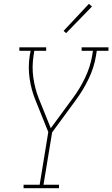

<svg xmlns="http://www.w3.org/2000/svg" viewBox="-20 -982 586 1002"><path d="M103 0V-18H187L232 -293L164 -462Q143 -514 134.5 -572.5Q126 -631 135 -691L140 -717H81V-735H221V-717H159L155 -691Q146 -633 154 -576.5Q162 -520 182 -469L245 -313L361 -471Q398 -521 424.5 -577Q451 -633 461 -691L465 -717H406V-735H546V-717H485L481 -691Q471 -630 443 -571.5Q415 -513 376 -460L252 -291L207 -18H288V0ZM325 -809 312 -821 444 -962 460 -948Z"/></svg>

Font: Iosevka Curly Slab ThObl
Style: Regular
Weight: 100
Italic angle: -9°
Monospace: yes
Designer: Belleve Invis
Foundry: Belleve Invis
Version: Version 11.0.0; ttfautohint (v1.8.3)